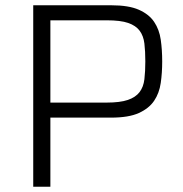

<svg xmlns="http://www.w3.org/2000/svg" viewBox="-20 -708 693 728"><path d="M106 0V-688H402Q468 -688 506.5 -671Q545 -654 564.5 -625Q584 -596 589.5 -557.5Q595 -519 595 -475Q595 -432 589.5 -393.5Q584 -355 564.5 -326Q545 -297 506.5 -279.5Q468 -262 401 -262H171V0ZM171 -319H384Q435 -319 464.5 -329Q494 -339 509 -358.5Q524 -378 527.5 -407.5Q531 -437 531 -475Q531 -514 527.5 -543Q524 -572 509.5 -591.5Q495 -611 466 -621Q437 -631 385 -631H171Z"/></svg>

Font: Azeri Sans Light
Style: Regular
Weight: 300
Designer: Hector Gatti & Omnibus-Type (original fonts) / Cristiano Sobral (main changes and remastering)
Version: Version 1.000; ttfautohint (v1.6)